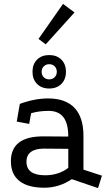

<svg xmlns="http://www.w3.org/2000/svg" viewBox="-20 -950 565 987"><path d="M349 -29Q284 15 208 15Q124 15 80.5 -19Q37 -53 36 -118Q34 -249 202 -249L331 -248Q331 -315 306 -347.5Q281 -380 230 -380Q206 -380 183 -377Q160 -374 140 -368L130 -313L66 -325L82 -416Q120 -430 156.5 -437Q193 -444 227 -444Q317 -444 363 -395.5Q409 -347 409 -252V-78L504 -47L484 17ZM205 -186Q162 -186 139 -169Q116 -152 116 -119Q116 -49 212 -49Q281 -49 331 -87V-185ZM233 -667Q272 -667 295.5 -643.5Q319 -620 319 -581Q319 -542 295.5 -518.5Q272 -495 233 -495Q194 -495 170.5 -518.5Q147 -542 147 -581Q147 -620 170.5 -643.5Q194 -667 233 -667ZM233 -620Q216 -620 205 -609Q194 -598 194 -581Q194 -564 205 -553Q216 -542 233 -542Q250 -542 261 -553Q272 -564 272 -581Q272 -598 261 -609Q250 -620 233 -620ZM304 -930 363 -886 215 -722 178 -750Z"/></svg>

Font: Podkova
Style: Regular
Weight: 400
Designer: Ilya Yudin
Foundry: Cyreal (www.cyreal.org)
Version: Version 2.103